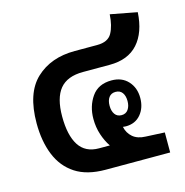

<svg xmlns="http://www.w3.org/2000/svg" viewBox="-96 -716 778 806"><g transform="rotate(-15 293.5 -313.0)"><path d="M266 0Q185 0 134.5 -33Q84 -66 60 -125.5Q36 -185 36 -263Q36 -394 100.5 -454.5Q165 -515 269 -515H367Q414 -515 431 -545.5Q448 -576 451 -626L567 -604Q562 -517 519 -469Q476 -421 396 -421H280Q211 -421 179 -382Q147 -343 147 -263Q147 -181 175 -137.5Q203 -94 262 -94H309Q292 -119 281.5 -151Q271 -183 271 -219Q271 -274 299.5 -315Q328 -356 386 -356Q431 -356 457.5 -327Q484 -298 484 -254Q484 -211 460 -182.5Q436 -154 395 -154Q389 -154 382 -155Q388 -127 408.5 -109.5Q429 -92 464 -91L546 -87V0ZM390 -204Q409 -204 419 -218.5Q429 -233 429 -255Q429 -278 419 -291.5Q409 -305 390 -305Q371 -305 361 -291.5Q351 -278 351 -255Q351 -232 361 -218Q371 -204 390 -204Z"/></g></svg>

Font: Noto Sans Thai Looped Condensed SemiBold
Style: Regular
Weight: 600
Width: 3
Designer: Sasikarn Vongin, Ben Mitchell
Foundry: The Fontpad Ltd
Version: Version 1.001; ttfautohint (v1.8.4.7-5d5b)